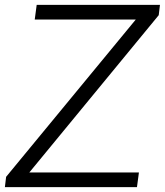

<svg xmlns="http://www.w3.org/2000/svg" viewBox="-29 -765 674 785"><path d="M-9 0 -4 -42 526 -685H113L121 -745H625L620 -703L91 -60H539L531 0Z"/></svg>

Font: Plus Jakarta Sans Light
Style: Italic
Weight: 300
Italic angle: -8°
Designer: Gumpita Rahayu
Foundry: Tokotype
Version: Version 2.071; ttfautohint (v1.8.4.7-5d5b);gftools[0.9.29]